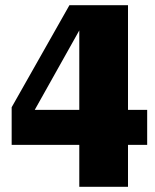

<svg xmlns="http://www.w3.org/2000/svg" viewBox="-20 -658 600 741"><path d="M25 -99V-244L248 -638H320L307 -578L76 -166L94 -234H548V-99ZM474 63H286V-584L292 -638H474Z"/></svg>

Font: Roboto Serif 20pt ExtraBold
Style: Regular
Weight: 800
Version: Version 1.008